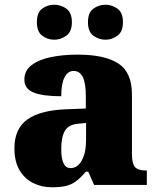

<svg xmlns="http://www.w3.org/2000/svg" viewBox="-20 -782 666 812"><path d="M199 10Q156 10 120 -8Q84 -26 62.5 -62.5Q41 -99 41 -155Q41 -238 96 -277Q151 -316 262 -320L343 -323V-375Q343 -431 330 -456.5Q317 -482 291 -482Q267 -482 253 -455Q239 -428 239 -375Q160 -375 121.5 -391Q83 -407 83 -445Q83 -483 113.5 -506.5Q144 -530 195.5 -540.5Q247 -551 308 -551Q423 -551 480.5 -513.5Q538 -476 538 -383V-131Q538 -91 550.5 -76Q563 -61 597 -61H601V0H378L353 -56H343Q321 -30 301.5 -15.5Q282 -1 258.5 4.5Q235 10 199 10ZM278 -71Q308 -71 326 -103.5Q344 -136 344 -191V-262L313 -259Q271 -256 255 -229.5Q239 -203 239 -152Q239 -71 278 -71ZM427 -614Q398 -614 375 -631Q352 -648 352 -688Q352 -729 375 -745.5Q398 -762 427 -762Q453 -762 476.5 -745.5Q500 -729 500 -688Q500 -648 476.5 -631Q453 -614 427 -614ZM209 -614Q181 -614 158.5 -631Q136 -648 136 -688Q136 -729 158.5 -745.5Q181 -762 209 -762Q237 -762 260.5 -745.5Q284 -729 284 -688Q284 -648 260.5 -631Q237 -614 209 -614Z"/></svg>

Font: Noto Serif Myanmar Black
Style: Regular
Weight: 900
Designer: Ben Mitchell and the Monotype Design Team
Foundry: Monotype Imaging Inc.
Version: Version 2.106; ttfautohint (v1.8.4.7-5d5b)